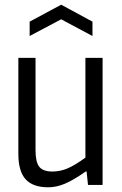

<svg xmlns="http://www.w3.org/2000/svg" viewBox="-20 -786 519 816"><path d="M106 -694 240 -766 373 -694V-633L240 -704L106 -633ZM185 10Q120 10 89 -24Q58 -58 58 -132V-540H131V-148Q131 -97 147 -77Q163 -57 203 -57Q236 -57 267.5 -70.5Q299 -84 343 -116V-540H416V0H354L348 -57H344Q293 -21 256.5 -5.5Q220 10 185 10Z"/></svg>

Font: Encode Sans Compressed
Style: Regular
Weight: 400
Designer: Pablo Impallari, Andres Torresi
Foundry: Pablo Impallari, Andres Torresi
Version: Version 1.000; ttfautohint (v1.00) -l 8 -r 50 -G 200 -x 14 -